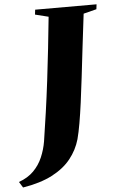

<svg xmlns="http://www.w3.org/2000/svg" viewBox="-152 -784 595 983"><g transform="rotate(-5 145.5 -292.0)"><path d="M-74 158.5 -92.5 128.5Q-46 112 -16.2 82Q13.5 52 30 13.2Q46.5 -25.5 53.5 -67Q64.5 -137.5 75.5 -215Q86.5 -292.5 96.5 -374.5Q106.5 -456.5 115.5 -539Q124.5 -621.5 132.5 -701L64 -718L67 -743H382.5L379.5 -718L312.5 -701Q301 -608.5 291.5 -527Q282 -445.5 273.8 -375.8Q265.5 -306 257.8 -248Q250 -190 242 -143.8Q234 -97.5 225 -63.5Q209.5 -9 173.5 36Q137.5 81 76.8 112.5Q16 144 -74 158.5Z"/></g></svg>

Font: Merriweather 120pt Black
Style: Italic
Weight: 900
Italic angle: -7.8°
Version: Version 2.101